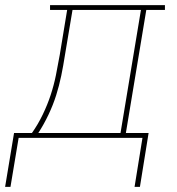

<svg xmlns="http://www.w3.org/2000/svg" viewBox="-72 -540 692 752"><path d="M455 192 486 0H1L-31 192H-52L-17 -19H53Q77 -53 95.5 -91.5Q114 -130 126.5 -168Q139 -206 147 -245.5Q155 -285 162 -325L191 -501H124V-520H574V-501H501L421 -19H510L476 192ZM400 -19 480 -501H212L182 -322Q176 -283 168 -244Q160 -205 148 -167Q136 -129 118 -91Q100 -53 78 -19Z"/></svg>

Font: Iosevka Etoile Thin Oblique
Style: Regular
Weight: 100
Italic angle: -9°
Designer: Belleve Invis
Foundry: Belleve Invis
Version: Version 15.5.2; ttfautohint (v1.8.4)